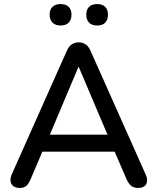

<svg xmlns="http://www.w3.org/2000/svg" viewBox="-20 -921 776 948"><path d="M78 7Q58 7 46 -2Q34 -11 32 -26Q30 -41 38 -60L309 -668Q319 -692 334.5 -702Q350 -712 369 -712Q387 -712 402.5 -702Q418 -692 428 -668L699 -60Q708 -41 706 -25.5Q704 -10 693 -1.5Q682 7 662 7Q640 7 627 -4Q614 -15 604 -38L534 -200L581 -172H155L201 -200L132 -38Q122 -14 110 -3.5Q98 7 78 7ZM367 -590 216 -232 191 -256H544L521 -232L369 -590ZM460 -795Q434 -795 420 -809Q406 -823 406 -849Q406 -874 420 -887.5Q434 -901 460 -901Q485 -901 499 -887.5Q513 -874 513 -849Q513 -823 499.5 -809Q486 -795 460 -795ZM279 -795Q254 -795 239.5 -809Q225 -823 225 -849Q225 -874 239.5 -887.5Q254 -901 279 -901Q305 -901 319 -887.5Q333 -874 333 -849Q333 -823 319 -809Q305 -795 279 -795Z"/></svg>

Font: Nunito ExtraLight SemiBold
Style: Regular
Weight: 600
Version: Version 3.602